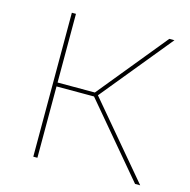

<svg xmlns="http://www.w3.org/2000/svg" viewBox="-103 -801 891 902"><g transform="rotate(15 342.0 -350.0)"><path d="M632 0 331 -357 349 -365 657 0ZM137 0V-700H157V0ZM149 -347V-366H353V-347ZM349 -349 331 -357 611 -700H636Z"/></g></svg>

Font: Montserrat Thin
Style: Regular
Weight: 100
Designer: Julieta Ulanovsky
Foundry: Julieta Ulanovsky
Version: Version 9.000